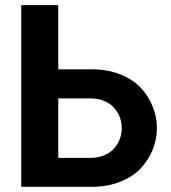

<svg xmlns="http://www.w3.org/2000/svg" viewBox="-20 -720 660 742"><path d="M205.1 -452.1H335Q395.5 -452.1 444.6 -432.6Q493.7 -413.1 523.7 -381.1Q553.7 -349.1 570.1 -308.3Q586.4 -267.6 586.4 -225.1Q586.4 -182.6 570.1 -141.8Q553.7 -101.1 523.7 -69.1Q493.7 -37.1 444.6 -17.6Q395.5 2 335 2H62V-700.2H205.1ZM329.1 -339.8H205.1V-109.9H329.1Q358.4 -109.9 382.1 -119.6Q405.8 -129.4 420.4 -145.8Q435.1 -162.1 442.9 -182.6Q450.7 -203.1 450.7 -224.9Q450.7 -246.6 442.9 -267.1Q435.1 -287.6 420.4 -304Q405.8 -320.3 382.1 -330.1Q358.4 -339.8 329.1 -339.8Z"/></svg>

Font: LT Superior
Style: Bold
Weight: 400
Designer: Daniel Lyons
Foundry: LyonsType
Version: Version 1.000